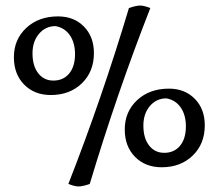

<svg xmlns="http://www.w3.org/2000/svg" viewBox="-20 -596 788 691"><path d="M30 -390Q30 -454 74.5 -495.5Q119 -537 189 -537Q246 -537 282 -500.5Q318 -464 318 -405Q318 -338 274.5 -296Q231 -254 163 -254Q104 -254 67 -291.5Q30 -329 30 -390ZM250 -401Q250 -442 231.5 -469Q213 -496 180 -502Q144 -502 120.5 -474.5Q97 -447 97 -404Q97 -359 117.5 -332.5Q138 -306 172 -306Q208 -306 229 -331.5Q250 -357 250 -401ZM226 66Q346 -240 444 -567Q469 -576 485 -576Q498 -576 521 -567Q401 -261 303 66Q278 75 262 75Q249 75 226 66ZM429 -130Q429 -194 473.5 -235.5Q518 -277 588 -277Q645 -277 681 -240.5Q717 -204 717 -145Q717 -78 673.5 -36Q630 6 562 6Q503 6 466 -31.5Q429 -69 429 -130ZM649 -141Q649 -182 630.5 -209Q612 -236 579 -242Q543 -242 519.5 -214.5Q496 -187 496 -144Q496 -99 516.5 -72.5Q537 -46 571 -46Q607 -46 628 -71.5Q649 -97 649 -141Z"/></svg>

Font: Mirza
Style: Regular
Weight: 400
Designer: Arabic design by Kourosh Beigpour, Latin design by Eduardo Tunni, engineering by Lasse Fister
Version: Version 1.000